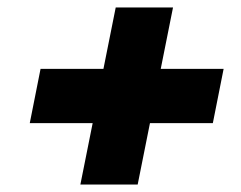

<svg xmlns="http://www.w3.org/2000/svg" viewBox="-20 -608 649 516"><path d="M196 -112 229 -277H60L89 -423H258L291 -588H445L412 -423H581L552 -277H383L350 -112Z"/></svg>

Font: Montserrat ExtraBold
Style: Italic
Weight: 800
Italic angle: -11.3°
Designer: Julieta Ulanovsky
Foundry: Julieta Ulanovsky
Version: Version 9.000; ttfautohint (v1.8.4.7-5d5b)